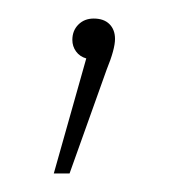

<svg xmlns="http://www.w3.org/2000/svg" viewBox="-20 -57 199 207"><path d="M104 -15Q104 -4 95 18L55 130H38L73 6Q66 4 62 -1.5Q58 -7 58 -14Q58 -24 64.5 -30.5Q71 -37 81 -37Q92 -37 98 -31Q104 -25 104 -15Z"/></svg>

Font: Fira Sans Condensed Thin
Style: Regular
Weight: 250
Width: 3
Designer: Carrois Corporate & Edenspiekermann AG
Foundry: Carrois Corporate GbR & Edenspiekermann AG
Version: Version 4.203